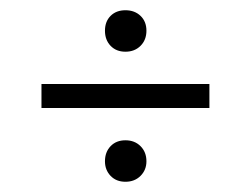

<svg xmlns="http://www.w3.org/2000/svg" viewBox="-20 -426 490 375"><path d="M61 -215V-262H389V-215ZM266 -111Q266 -94 254.5 -82.5Q243 -71 225 -71Q207 -71 196 -82.5Q185 -94 185 -111Q185 -129 196 -140.5Q207 -152 225 -152Q243 -152 254.5 -140.5Q266 -129 266 -111ZM266 -366Q266 -348 254.5 -336.5Q243 -325 225 -325Q207 -325 196 -336.5Q185 -348 185 -366Q185 -384 196 -395Q207 -406 225 -406Q243 -406 254.5 -395Q266 -384 266 -366Z"/></svg>

Font: Yrsa Light
Style: Regular
Weight: 300
Designer: Anna Giedrys (Yrsa+Rasa design), David Brezina (Yrsa art-direction, Rasa art-direction, design)
Foundry: Rosetta Type Foundry
Version: Version 2.004